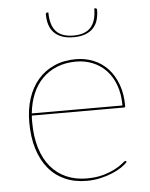

<svg xmlns="http://www.w3.org/2000/svg" viewBox="-51 -743 619 792"><g transform="rotate(-5 258.0 -347.0)"><path d="M61 0ZM275 -498Q313.5 -498 347.5 -484.2Q381.5 -470.5 406.8 -443.5Q432 -416.5 446.5 -377.2Q461 -338 461 -287Q461 -284.5 459.2 -283.2Q457.5 -282 455 -282H74Q73 -275 73 -268.5Q73 -262 73 -255Q73 -194 87.5 -147.2Q102 -100.5 128.8 -68.8Q155.5 -37 193.2 -20.5Q231 -4 277 -4Q318 -4 348 -13Q378 -22 398 -33Q418 -44 428.5 -53Q439 -62 441 -62Q443 -62 445 -60L447 -58Q438.5 -47.5 421.8 -36.2Q405 -25 382.2 -15.5Q359.5 -6 332.5 0Q305.5 6 277 6Q226.5 6 186.5 -11.8Q146.5 -29.5 118.8 -63Q91 -96.5 76 -145Q61 -193.5 61 -255Q61 -309 75.5 -353.8Q90 -398.5 117.5 -430.5Q145 -462.5 184.8 -480.2Q224.5 -498 275 -498ZM275 -488Q231 -488 195.8 -473.8Q160.5 -459.5 135 -433.8Q109.5 -408 94.2 -371.5Q79 -335 74.5 -291H450Q450 -338.5 436.5 -375.2Q423 -412 399.2 -437Q375.5 -462 343.5 -475Q311.5 -488 275 -488ZM274 -596Q322.5 -596 345.8 -621.5Q369 -647 369 -700H374Q376.5 -700 378.2 -698.2Q380 -696.5 380 -692.5Q380 -669 374 -650Q368 -631 355.2 -617.5Q342.5 -604 322.2 -596.5Q302 -589 274 -589Q246 -589 225.8 -596.5Q205.5 -604 192.8 -617.5Q180 -631 174 -650Q168 -669 168 -692.5Q168 -696.5 169.8 -698.2Q171.5 -700 174 -700H179Q179 -647 202.2 -621.5Q225.5 -596 274 -596Z"/></g></svg>

Font: Lato Hairline
Style: Regular
Weight: 100
Designer: Lukasz Dziedzic
Foundry: tyPoland Lukasz Dziedzic
Version: Version 2.007; 2014-02-27